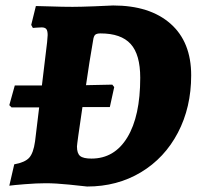

<svg xmlns="http://www.w3.org/2000/svg" viewBox="-20 -669 721 701"><path d="M678 -394Q678 -277 629.5 -184.5Q581 -92 494.5 -40Q408 12 298 12Q282 10 232.5 5Q183 0 147 0Q114 0 70.5 3.5Q27 7 14 9L32 -69Q71 -76 86.5 -93Q102 -110 108 -153L123 -277H22L14 -285L34 -357H133L152 -515Q154 -537 154 -541Q154 -557 149 -563Q144 -569 132 -569Q122 -569 112.5 -568Q103 -567 100 -567L94 -578L111 -647Q126 -647 167 -645.5Q208 -644 245 -644Q273 -644 324.5 -646Q376 -648 393 -649Q527 -649 602.5 -582.5Q678 -516 678 -394ZM492 -385Q492 -470 457 -508.5Q422 -547 347 -547Q333 -547 327.5 -542Q322 -537 320 -522Q306 -442 294 -358L390 -360L397 -351L381 -278H281Q261 -143 261 -134Q261 -109 272.5 -99.5Q284 -90 314 -90Q398 -90 445 -167.5Q492 -245 492 -385Z"/></svg>

Font: Alegreya ExtraBold
Style: Italic
Weight: 800
Italic angle: -7°
Designer: Juan Pablo del Peral
Foundry: Huerta Tipografica
Version: Version 2.007; ttfautohint (v1.6)